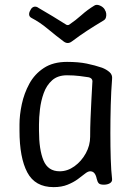

<svg xmlns="http://www.w3.org/2000/svg" viewBox="-20 -761 555 788"><path d="M200 7Q124 7 92 -53.5Q60 -114 60 -225V-250Q60 -289 69.5 -333.5Q79 -378 100.5 -417.5Q122 -457 160 -482Q198 -507 255 -507Q302 -507 336 -500Q370 -493 399 -483Q417 -476 429.5 -465Q442 -454 440 -437Q436 -387 434.5 -329.5Q433 -272 433 -215Q433 -158 434.5 -109Q436 -60 440 -26Q441 -15 431 -9Q421 -3 406 -3Q391 -3 385.5 -8.5Q380 -14 377 -27Q374 -42 367.5 -50Q361 -58 350 -58Q341 -58 328.5 -48Q316 -38 299 -25.5Q282 -13 257.5 -3Q233 7 200 7ZM225 -58Q257 -58 285.5 -78.5Q314 -99 332 -131.5Q350 -164 350 -200Q350 -236 351.5 -273.5Q353 -311 355 -348.5Q357 -386 359 -422Q362 -440 343 -444Q331 -446 307 -449Q283 -452 255 -452Q217 -452 194 -431.5Q171 -411 159.5 -379Q148 -347 144 -312.5Q140 -278 140 -250V-225Q140 -147 158.5 -102.5Q177 -58 225 -58ZM410 -721Q415 -714 416 -705Q417 -696 414.5 -688.5Q412 -681 405 -677Q365 -653 336 -634Q307 -615 275 -591Q258 -578 241 -591Q209 -615 176 -642.5Q143 -670 110 -687Q100 -692 99.5 -701.5Q99 -711 106 -721V-722Q112 -732 121 -733.5Q130 -735 139 -728Q168 -711 196.5 -694Q225 -677 253 -659Q255 -658 258 -658Q261 -658 263 -659Q291 -678 315 -699.5Q339 -721 367 -738Q376 -744 389.5 -738.5Q403 -733 410 -722Z"/></svg>

Font: Winky Sans Light
Style: Regular
Weight: 300
Designer: Simon Atzbach
Foundry: typofactur
Version: Version 1.205